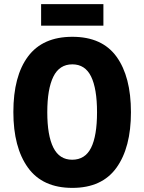

<svg xmlns="http://www.w3.org/2000/svg" viewBox="-20 -904 702 934"><path d="M617 -358Q617 -186 546.5 -88Q476 10 332 10Q187 10 116 -88.5Q45 -187 45 -359Q45 -534 116.5 -629.5Q188 -725 332 -725Q477 -725 547 -628Q617 -531 617 -358ZM210 -358Q210 -245 239.5 -186Q269 -127 331 -127Q394 -127 423 -185Q452 -243 452 -358Q452 -473 423 -532Q394 -591 332 -591Q269 -591 239.5 -531Q210 -471 210 -358ZM483 -884V-779H180V-884Z"/></svg>

Font: Noto Sans Lao Condensed ExtraBold
Style: Regular
Weight: 800
Width: 3
Designer: Monotype Design Team
Foundry: Monotype Imaging Inc.
Version: Version 2.003; ttfautohint (v1.8.4.7-5d5b)